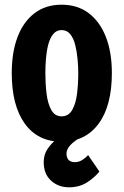

<svg xmlns="http://www.w3.org/2000/svg" viewBox="-20 -590 526 817"><path d="M242 13Q141 13 85.5 -64Q30 -141 30 -279Q30 -367 54.5 -432Q79 -497 126.5 -533.5Q174 -570 242 -570Q310 -570 357.5 -534Q405 -498 430.5 -433Q456 -368 456 -279Q456 -140 399.5 -63.5Q343 13 242 13ZM242 -95Q272 -95 287.5 -122.5Q303 -150 308 -192.5Q313 -235 313 -279Q313 -307 310 -339Q307 -371 300 -399Q293 -427 279 -444.5Q265 -462 242 -462Q220 -462 206 -444.5Q192 -427 185 -399Q178 -371 175.5 -339.5Q173 -308 173 -279Q173 -235 178 -192.5Q183 -150 198 -122.5Q213 -95 242 -95ZM274 207Q228 207 197 178.5Q166 150 166 100Q166 68 182.5 43.5Q199 19 221 2.5Q243 -14 260 -21L334 -13Q294 11 278.5 28.5Q263 46 263 63Q263 100 299 100Q316 100 330.5 90.5Q345 81 355 70L403 140Q381 167 349 187Q317 207 274 207Z"/></svg>

Font: Freeman
Style: Regular
Weight: 400
Designer: Vernon Adams, Aoife Mooney, Rodrigo Fuenzalida
Foundry: Rodrigo Fuenzalida
Version: Version 1.000; ttfautohint (v1.8.4.7-5d5b)